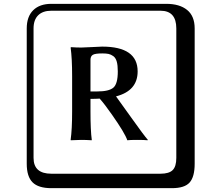

<svg xmlns="http://www.w3.org/2000/svg" viewBox="-20 -774 1140 1006"><path d="M516.1 -494.1Q478 -494.1 466.1 -486.6Q454.1 -479 454.1 -460.9V-294.9H490.2Q550.3 -294.9 573.7 -314.5Q597.2 -334 597.2 -399.9Q597.2 -432.1 591.6 -451.7Q585.9 -471.2 573.5 -480Q561 -488.8 548.6 -491.5Q536.1 -494.1 516.1 -494.1ZM454.1 -255.9V-190.9Q454.1 -90.8 460.9 -41L460 -39.1Q431.2 -41 405.8 -41L351.1 -39.1L350.1 -41Q357.9 -96.2 357.9 -190.9V-375Q357.9 -467.8 350.1 -524.9L352.1 -526.9Q379.9 -524.9 405.8 -524.9Q418 -524.9 461.9 -527.3Q505.9 -529.8 515.1 -529.8Q701.2 -529.8 701.2 -399.9Q701.2 -298.3 587.9 -269Q604.5 -247.1 668.9 -156.2Q733.4 -65.4 754.9 -41L752.9 -39.1Q737.8 -41 698.2 -41Q662.1 -41 647 -39.1Q634.8 -76.2 566.9 -172.9Q528.8 -227.5 502.4 -257.3Q481.9 -255.9 454.1 -255.9ZM249 -717.8Q204.1 -717.8 179.9 -693.8Q155.8 -669.9 155.8 -625V53.2Q155.8 136.2 249 136.2H820.8Q865.7 136.2 884.8 117.2Q903.8 98.1 903.8 53.2V-625Q903.8 -717.8 820.8 -717.8ZM1000 84Q1000 152.8 973.4 182.4Q946.8 211.9 880.9 211.9H249Q181.2 211.9 150.6 181.4Q120.1 150.9 120.1 84V-625Q120.1 -687 154.1 -720.5Q188 -753.9 249 -753.9H851.1Q920.9 -753.9 960.4 -721.9Q1000 -689.9 1000 -625Z"/></svg>

Font: Linux Biolinum Keyboard
Style: Regular
Weight: 700
Designer: Philipp H. Poll
Foundry: Philipp H. Poll
Version: Version 0.6.1 ; ttfautohint (v0.9)